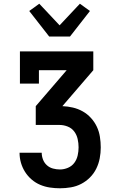

<svg xmlns="http://www.w3.org/2000/svg" viewBox="-20 -796 640 1031"><path d="M302 215Q275 215 248 211Q221 207 196 196.5Q171 186 150 168Q129 150 114.5 127Q100 104 92.5 78Q85 52 85 24H204Q204 43 211 61Q218 79 232 91.5Q246 104 264.5 109Q283 114 302 114Q324 114 345 105Q366 96 379 78.5Q392 61 397 39Q402 17 402 -5Q402 -27 397 -49.5Q392 -72 378.5 -90Q365 -108 343.5 -116.5Q322 -125 300 -125H172V-226L338 -419H189V-347H87V-520H481V-419L315 -226Q343 -225 371 -218.5Q399 -212 424 -198Q449 -184 468.5 -162.5Q488 -141 500 -115.5Q512 -90 516.5 -61.5Q521 -33 521 -4Q521 25 515.5 54Q510 83 497 109.5Q484 136 463 157Q442 178 416 191.5Q390 205 360.5 210Q331 215 302 215ZM244 -600 137 -737 191 -776 300 -660 409 -776 463 -737 356 -600Z"/></svg>

Font: Iosevka Plex Etoile
Style: Bold
Weight: 700
Designer: Belleve Invis
Foundry: Belleve Invis
Version: Version 25.1.1; ttfautohint (v1.8.4)